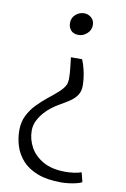

<svg xmlns="http://www.w3.org/2000/svg" viewBox="-99 -808 674 1031"><g transform="rotate(10 238.0 -292.0)"><path d="M306 -505Q317 -478 323 -452.5Q329 -427 331.5 -404.8Q334 -382.5 334 -365Q334 -334.5 319.8 -313.5Q305.5 -292.5 283 -277.2Q260.5 -262 234.5 -247.5Q208.5 -233 185 -215Q170 -203.5 151.5 -183.5Q133 -163.5 119.5 -137.2Q106 -111 106 -81Q106 -34 129.2 8.8Q152.5 51.5 200.5 78.8Q248.5 106 323 106Q342.5 106 368 102.8Q393.5 99.5 409 93L422 145Q411.5 151 392.2 155.8Q373 160.5 351 163.2Q329 166 310 166Q233 166 181 146Q129 126 98 92Q67 58 53.5 15.8Q40 -26.5 40 -71Q40 -116.5 57.8 -152Q75.5 -187.5 103 -215.8Q130.5 -244 160 -267.5Q189.5 -291 213.8 -312.5Q238 -334 249 -356Q251.5 -361.5 253.2 -371Q255 -380.5 255 -387Q255 -421 251.2 -450.2Q247.5 -479.5 245 -505ZM275 -750Q297 -750 314 -735.2Q331 -720.5 331 -695Q331 -667.5 310 -648.8Q289 -630 265 -630Q235 -630 221.5 -646.8Q208 -663.5 208 -685Q208 -714.5 228.5 -732.2Q249 -750 275 -750Z"/></g></svg>

Font: Merriweather Light
Style: Regular
Weight: 300
Designer: Eben Sorkin
Foundry: Eben Sorkin
Version: Version 2.100